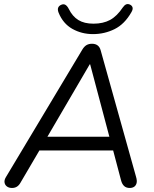

<svg xmlns="http://www.w3.org/2000/svg" viewBox="-20 -930 769 957"><path d="M39.8 6.9Q24.8 6.9 14.8 -0.4Q4.8 -7.7 2.7 -19.9Q0.5 -32.1 9.2 -46.7L390.6 -683.3Q399.8 -698.4 411.2 -705.2Q422.7 -711.9 438.6 -711.9Q455.6 -711.9 466.5 -703.7Q477.4 -695.5 481.8 -679L658 -49.2Q663.9 -29.6 660.8 -17.4Q657.6 -5.2 648.6 0.9Q639.7 6.9 626.6 6.9Q609.2 6.9 598.7 -2.8Q588.1 -12.6 583.3 -31.5L539.4 -197.4L570.9 -180H145.3L185.7 -196L82.1 -19.4Q74.8 -6.2 64.3 0.4Q53.9 6.9 39.8 6.9ZM427.3 -609.5 208.2 -234.6 185.7 -248.6H552.4L529.1 -233.6L429.3 -609.5ZM443.6 -760Q387.1 -760 340.6 -786.1Q294.1 -812.3 272 -867Q266.1 -882.2 270 -891.8Q273.9 -901.4 285.6 -906.3Q297.4 -911.3 306.5 -905.6Q315.6 -899.9 323 -885.2Q341.1 -848.3 370.5 -830.2Q399.8 -812 446 -812Q494.3 -812 528.7 -830.6Q563.1 -849.3 592.4 -893.3Q600.2 -904.5 608.6 -908.1Q616.9 -911.7 627.2 -907.3Q638 -902.4 640.6 -893Q643.3 -883.6 635.3 -869.8Q601.2 -809.6 550.9 -784.8Q500.7 -760 443.6 -760Z"/></svg>

Font: Nunito ExtraLight
Style: Italic
Weight: 200
Italic angle: -9°
Designer: Vernon Adams
Foundry: Vernon Adams
Version: Version 3.602